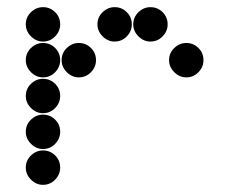

<svg xmlns="http://www.w3.org/2000/svg" viewBox="-20 -518 640 536"><path d="M52 -450Q52 -431 66.5 -416.5Q81 -402 100 -402Q120 -402 134 -416.5Q148 -431 148 -450Q148 -470 134 -484Q120 -498 100 -498Q81 -498 66.5 -484Q52 -470 52 -450ZM252 -450Q252 -431 266.5 -416.5Q281 -402 300 -402Q320 -402 334 -416.5Q348 -431 348 -450Q348 -470 334 -484Q320 -498 300 -498Q281 -498 266.5 -484Q252 -470 252 -450ZM352 -450Q352 -431 366.5 -416.5Q381 -402 400 -402Q420 -402 434 -416.5Q448 -431 448 -450Q448 -470 434 -484Q420 -498 400 -498Q381 -498 366.5 -484Q352 -470 352 -450ZM52 -350Q52 -331 66.5 -316.5Q81 -302 100 -302Q120 -302 134 -316.5Q148 -331 148 -350Q148 -370 134 -384Q120 -398 100 -398Q81 -398 66.5 -384Q52 -370 52 -350ZM152 -350Q152 -331 166.5 -316.5Q181 -302 200 -302Q220 -302 234 -316.5Q248 -331 248 -350Q248 -370 234 -384Q220 -398 200 -398Q181 -398 166.5 -384Q152 -370 152 -350ZM452 -350Q452 -331 466.5 -316.5Q481 -302 500 -302Q520 -302 534 -316.5Q548 -331 548 -350Q548 -370 534 -384Q520 -398 500 -398Q481 -398 466.5 -384Q452 -370 452 -350ZM52 -250Q52 -231 66.5 -216.5Q81 -202 100 -202Q120 -202 134 -216.5Q148 -231 148 -250Q148 -270 134 -284Q120 -298 100 -298Q81 -298 66.5 -284Q52 -270 52 -250ZM52 -150Q52 -131 66.5 -116.5Q81 -102 100 -102Q120 -102 134 -116.5Q148 -131 148 -150Q148 -170 134 -184Q120 -198 100 -198Q81 -198 66.5 -184Q52 -170 52 -150ZM52 -50Q52 -31 66.5 -16.5Q81 -2 100 -2Q120 -2 134 -16.5Q148 -31 148 -50Q148 -70 134 -84Q120 -98 100 -98Q81 -98 66.5 -84Q52 -70 52 -50Z"/></svg>

Font: Matrix Sans Print
Style: Regular
Weight: 400
Designer: Brad Neil
Version: Version 1.100